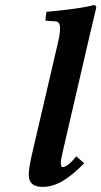

<svg xmlns="http://www.w3.org/2000/svg" viewBox="-20 -718 395 748"><path d="M330 -583 355 -688C355 -695 352 -698 343 -698C316 -688 202 -675 161 -672L157 -642C157 -639 158 -637 162 -637L193 -635C206 -635 214 -629 214 -607C214 -596 212.1 -578.8 207 -557L105 -119C97.8 -88 92 -56 92 -39C92 -21 95 10 146 10C198 10 246 -19 308 -82L277 -109C256 -82 236 -67 225 -67C220 -67 217 -71 217 -83C217 -92 219.6 -105.9 224 -125Z"/></svg>

Font: Linux Libertine O
Style: Bold Italic
Weight: 700
Italic angle: -11.5°
Designer: Philipp H. Poll
Foundry: Philipp H. Poll
Version: Version 4.1.0